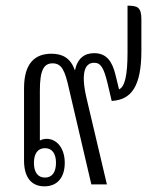

<svg xmlns="http://www.w3.org/2000/svg" viewBox="-20 -652 547 679"><path d="M137 7C184 7 209 -26 209 -76C209 -129 180 -161 145 -161C137 -161 128 -159 121 -155V-332C121 -404 135 -428 166 -428C199 -428 210 -401 224 -338L303 0H358L286 -305C265 -395 280 -430 313 -430C337 -430 347 -411 360 -359L375 -295C445 -299 480 -347 480 -473V-583C480 -626 467 -632 431 -632V-466C431 -388 422 -345 401 -336L388 -389C377 -433 358 -464 313 -464C279 -464 254 -446 245 -403C230 -446 202 -462 162 -462C105 -462 65 -430 65 -340V-84C65 -25 91 7 137 7ZM139 -24C113 -24 100 -44 100 -76C100 -108 113 -128 139 -128C165 -128 178 -108 178 -76C178 -44 165 -24 139 -24Z"/></svg>

Font: Noto Serif Thai ExtraCondensed Light
Style: Regular
Weight: 300
Width: 2
Designer: Monotype Design Team
Foundry: Monotype Imaging Inc.
Version: Version 2.002